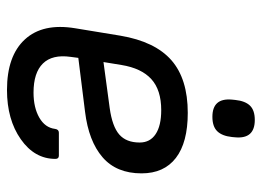

<svg xmlns="http://www.w3.org/2000/svg" viewBox="-119 -611 742 544"><g transform="rotate(90 252.0 -339.0)"><path d="M311 -569.8Q257.3 -569.8 262.2 -625L263.2 -634.8Q266.1 -662.6 279.3 -676.3Q292.5 -689.9 319.8 -689.9Q374 -689.9 369.1 -634.8L368.2 -625Q365.2 -597.2 351.8 -583.5Q338.4 -569.8 311 -569.8ZM234.9 12.2Q138.2 12.2 91.6 -38.6Q44.9 -89.4 60.1 -181.2L81.1 -309.1Q97.7 -407.2 150.6 -453.6Q203.6 -500 299.8 -500Q383.8 -500 427.5 -466.3Q471.2 -432.6 471.2 -369.1Q471.2 -297.9 425.5 -258.5Q379.9 -219.2 296.9 -209L144 -189.9L141.1 -168Q133.8 -116.2 159.9 -89.6Q186 -63 242.2 -63Q284.7 -63 313.2 -79.3Q341.8 -95.7 345.2 -124Q346.7 -134.8 356 -134.8H420.9Q430.2 -134.8 430.2 -125Q430.2 -65.9 374.5 -26.9Q318.8 12.2 234.9 12.2ZM155.8 -261.2 286.1 -278.8Q338.4 -286.1 361.1 -305.9Q383.8 -325.7 383.8 -363.8Q383.8 -393.1 360.1 -408.9Q336.4 -424.8 292 -424.8Q234.9 -424.8 204.1 -396.7Q173.3 -368.7 164.1 -312Z"/></g></svg>

Font: Sofia Sans
Style: Italic
Weight: 400
Italic angle: -9°
Designer: Botio Nikoltchev, Ani Petrova
Foundry: lettersoup
Version: Version 4.100